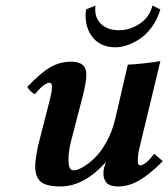

<svg xmlns="http://www.w3.org/2000/svg" viewBox="-20 -668 612 698"><path d="M279.8 -314.9 237.8 -152.8Q229 -119.1 229 -87.9Q229 -67.4 233.2 -58.1Q237.3 -48.8 249 -48.8Q261.2 -48.8 280.8 -60.1Q300.3 -71.3 323 -92.5Q345.7 -113.8 366.9 -151.9Q388.2 -189.9 398.9 -235.8L444.8 -433.1Q459.5 -433.1 499.5 -437.3Q539.6 -441.4 563 -445.8L485.8 -125Q481 -106 481 -83Q481 -66.9 488.8 -66.9Q508.3 -66.9 541 -108.9L571.8 -82Q524.4 -34.2 486.3 -12.2Q448.2 9.8 410.2 9.8Q392.1 9.8 380.4 5.1Q368.7 0.5 363.8 -8.1Q358.9 -16.6 357.4 -23.4Q356 -30.3 356 -39.1Q356 -55.7 365.2 -79.1Q285.6 9.8 200.2 9.8Q148.4 9.8 128.2 -7.3Q107.9 -24.4 107.9 -64Q107.9 -76.7 111.8 -101.8Q115.7 -127 119.1 -141.1L162.1 -309.1Q168.9 -335.9 168.9 -351.1Q168.9 -367.2 161.1 -367.2Q140.1 -367.2 106.9 -325.2Q89.4 -334.5 79.1 -352.1Q129.9 -405.3 164.6 -424.6Q199.2 -443.8 238.8 -443.8Q253.4 -443.8 264.2 -440.4Q274.9 -437 280.5 -432.1Q286.1 -427.2 289.3 -419.9Q292.5 -412.6 293.2 -407.2Q293.9 -401.9 293.9 -395Q293.9 -369.6 279.8 -314.9ZM327.1 -647.9Q326.2 -642.1 326.2 -632.8Q326.2 -599.6 349.6 -578.9Q373 -558.1 413.1 -558.1Q451.7 -558.1 487.5 -581.5Q523.4 -605 534.2 -647.9L563 -633.8Q552.2 -597.7 532 -569.8Q511.7 -542 488.3 -526.6Q464.8 -511.2 442.4 -503.7Q419.9 -496.1 399.9 -496.1Q348.6 -496.1 319.8 -528.8Q291 -561.5 291 -613.8Q291 -620.1 293 -633.8Z"/></svg>

Font: Linux Libertine G
Style: Semibold Italic
Weight: 600
Italic angle: -11.5°
Designer: Philipp H. Poll
Foundry: Philipp H. Poll
Version: Version 5.1.1